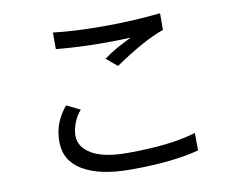

<svg xmlns="http://www.w3.org/2000/svg" viewBox="-78 -807 1157 932"><g transform="rotate(-10 500.0 -340.5)"><path d="M239.3 -340.8 305.7 -307.6Q284.2 -285.2 271 -251Q257.8 -216.8 257.8 -188.5Q257.8 -130.9 317.4 -96.2Q377 -61.5 492.2 -61.5Q706.1 -61.5 831.1 -100.6L832 -14.6Q704.1 20.5 494.1 20.5Q342.8 20.5 259.3 -28.8Q175.8 -78.1 175.8 -172.9Q175.8 -267.6 239.3 -340.8ZM237.3 -618.2V-700.2Q339.8 -687.5 485.8 -687.5Q631.8 -687.5 765.6 -702.1V-620.1Q666 -585 520.5 -485.4L466.8 -530.3Q519.5 -570.3 605.5 -610.4Q560.5 -607.4 460.4 -607.4Q360.4 -607.4 237.3 -618.2Z"/></g></svg>

Font: GenEi Gothic M Regular
Style: Regular
Weight: 400
Designer: o_tamon (Modified); [Source Han Sans]
Ryoko NISHIZUKA  (kana & ideographs); Paul D. Hunt (Latin, Greek & Cyrillic); Wenl
Version: Version 1.1a;Original Version 1.004